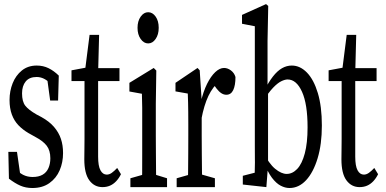

<svg xmlns="http://www.w3.org/2000/svg" viewBox="-20 -920 1899 944"><path d="M139.2 4.4Q106.4 4.4 79.8 -7.3Q53.2 -19 23.9 -41.5L21 -173.3H63.5L84 -30.8H52.7V-94.2Q71.8 -71.8 93 -60.8Q114.3 -49.8 140.6 -49.8Q169.9 -49.8 189.5 -61Q209 -72.3 218.3 -93.8Q227.5 -115.2 227.5 -141.6Q227.5 -180.2 209.7 -203.4Q191.9 -226.6 155.8 -245.6L120.1 -265.6Q91.8 -282.2 70.8 -304Q49.8 -325.7 38.3 -356.7Q26.9 -387.7 26.9 -428.2Q26.9 -472.2 42.2 -510.7Q57.6 -549.3 87.6 -573.5Q117.7 -597.7 160.6 -597.7Q192.4 -597.7 218.8 -584.7Q245.1 -571.8 269 -548.3L265.6 -425.8H226.6L210 -548.3H239.3V-496.6Q220.7 -519 201.2 -530.3Q181.6 -541.5 160.2 -541.5Q124.5 -541.5 106.4 -519.5Q88.4 -497.6 88.4 -460.9Q88.4 -420.9 104.2 -400.4Q120.1 -379.9 159.2 -357.4L184.1 -344.2Q222.7 -322.8 245.8 -295.7Q269 -268.6 279.5 -237.3Q290 -206.1 290 -167.5Q290 -121.6 273.4 -82.8Q256.8 -43.9 222.9 -19.8Q189 4.4 139.2 4.4Z M428.2 -521.5V-585H567.4V-521.5ZM483.9 0Q443.8 0 419.2 -33.4Q394.5 -66.9 394.5 -136.7Q394.5 -159.2 395 -181.2Q395.5 -203.1 395.5 -238.3V-521.5H331.5V-574.2L428.2 -592.3L395.5 -552.7L420.4 -748.5H467.3L462.4 -561V-537.6V-149.9Q462.4 -104 473.9 -82.8Q485.4 -61.5 504.9 -61.5Q517.6 -61.5 529.8 -70.3Q542 -79.1 556.2 -94.2L574.7 -63.5Q564.9 -43.5 551 -28.8Q537.1 -14.2 520.5 -7.1Q503.9 0 483.9 0Z M621.1 0V-43.5L705.1 -67.4H723.6L801.3 -43.5V0ZM677.7 0Q678.7 -27.3 679 -72.5Q679.2 -117.7 679.2 -166.3Q679.2 -214.8 679.2 -251.5V-308.1Q679.2 -357.4 679.2 -390.4Q679.2 -423.3 677.7 -459L616.2 -470.2V-512.7L735.8 -585.9L748.5 -573.2L746.1 -410.2V-251.5Q746.1 -213.9 746.6 -165.8Q747.1 -117.7 747.3 -72.5Q747.6 -27.3 748.5 0ZM708.5 -706.5Q687 -706.5 671.6 -728.3Q656.2 -750 656.2 -783.2Q656.2 -816.4 671.6 -838.1Q687 -859.9 708.5 -859.9Q730 -859.9 745.1 -838.6Q760.3 -817.4 760.3 -783.2Q760.3 -750 745.1 -728.3Q730 -706.5 708.5 -706.5Z M848.6 0V-43.5L932.6 -67.4H952.6L1036.6 -43.5V0ZM903.3 0Q904.3 -27.3 904.8 -72.8Q905.3 -118.2 905.5 -166.5Q905.8 -214.8 905.8 -252.4V-310.1Q905.8 -343.3 905.5 -367.9Q905.3 -392.6 904.8 -414.3Q904.3 -436 903.3 -460L842.8 -470.7V-512.7L951.2 -585.9L961.9 -574.2L971.7 -424.3V-421.9V-252.4Q971.7 -214.8 972.2 -166.5Q972.7 -118.2 973.1 -73.2Q973.6 -28.3 974.1 0ZM970.2 -334 958.5 -416H966.8Q979.5 -470.2 998 -507.6Q1016.6 -544.9 1038.3 -565.4Q1060.1 -585.9 1081.5 -585.9Q1099.1 -585.9 1115.5 -573.7Q1131.8 -561.5 1137.7 -541.5Q1137.7 -500 1126.7 -477.1Q1115.7 -454.1 1092.8 -454.1Q1080.1 -454.1 1068.4 -461.7Q1056.6 -469.2 1044.9 -484.4L1024.4 -512.7L1062 -523.4Q1026.4 -494.1 1004.6 -448.2Q982.9 -402.3 970.2 -334Z M1173.8 -12.7V-55.7L1232.4 -70.8Q1233.4 -94.7 1233.4 -122.1Q1233.4 -128.9 1233.2 -135.7Q1232.9 -142.6 1232.9 -204.1Q1232.9 -237.3 1232.9 -264.2V-791L1169.9 -803.2V-846.7L1288.1 -899.9L1298.8 -890.6L1295.4 -719.2V-490.7L1297.9 -476.1V-109.4V-107.4L1289.6 0ZM1403.3 4.4Q1381.8 4.4 1359.9 -7.1Q1337.9 -18.6 1317.1 -45.9Q1296.4 -73.2 1277.3 -124H1266.6L1272.9 -174.3Q1302.2 -115.2 1332.8 -90.1Q1363.3 -64.9 1389.6 -64.9Q1418 -64.9 1441.4 -89.6Q1464.8 -114.3 1478.5 -165.5Q1492.2 -216.8 1492.2 -293.5Q1492.2 -408.7 1464.8 -469Q1437.5 -529.3 1394 -529.3Q1380.9 -529.3 1362.8 -520.5Q1344.7 -511.7 1322.8 -488.8Q1300.8 -465.8 1272.9 -422.4L1265.6 -471.7H1278.3Q1299.8 -515.6 1321.8 -543.7Q1343.8 -571.8 1366.7 -584.7Q1389.6 -597.7 1414.6 -597.7Q1455.6 -597.7 1489.3 -563Q1522.9 -528.3 1542.7 -462.4Q1562.5 -396.5 1562.5 -302.7Q1562.5 -210.4 1541.5 -141.4Q1520.5 -72.3 1484.9 -33.9Q1449.2 4.4 1403.3 4.4Z M1692.4 -521.5V-585H1831.5V-521.5ZM1748 0Q1708 0 1683.3 -33.4Q1658.7 -66.9 1658.7 -136.7Q1658.7 -159.2 1659.2 -181.2Q1659.7 -203.1 1659.7 -238.3V-521.5H1595.7V-574.2L1692.4 -592.3L1659.7 -552.7L1684.6 -748.5H1731.4L1726.6 -561V-537.6V-149.9Q1726.6 -104 1738 -82.8Q1749.5 -61.5 1769 -61.5Q1781.7 -61.5 1793.9 -70.3Q1806.2 -79.1 1820.3 -94.2L1838.9 -63.5Q1829.1 -43.5 1815.2 -28.8Q1801.3 -14.2 1784.7 -7.1Q1768.1 0 1748 0Z"/></svg>

Font: Scarab Serif
Style: Regular
Weight: 400
Designer: John Roberts
Foundry: Scarab
Version: 1.0